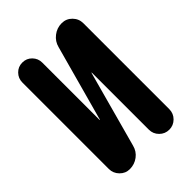

<svg xmlns="http://www.w3.org/2000/svg" viewBox="-213 -828 926 926"><g transform="rotate(-45 250.0 -365.0)"><path d="M380.9 -730.5Q412.1 -730.5 433.6 -708.5Q455.1 -686.5 455.1 -656.2V-70.3Q455.1 -41 434.6 -20.5Q414.1 0 385.3 0Q356.4 0 335.9 -20.5Q315.4 -41 315.4 -70.3V-459Q315.4 -460 314.5 -460Q313.5 -460 313.5 -459L207 -69.3Q199.2 -38.1 173.8 -19Q148.4 0 116.2 0Q86.9 0 65.9 -21.5Q44.9 -43 44.9 -72.3V-662.1Q44.9 -690.4 64.5 -710.4Q84 -730.5 112.8 -730.5Q141.6 -730.5 161.1 -710.4Q180.7 -690.4 180.7 -662.1V-271.5Q180.7 -270.5 181.6 -270Q182.6 -269.5 182.6 -271.5L289.1 -659.2Q296.9 -690.4 322.8 -710.4Q348.6 -730.5 380.9 -730.5Z"/></g></svg>

Font: Rounded-X Mgen+ 1m bold
Style: Bold
Weight: 700
Designer: [Source Han Sans]
Ryoko NISHIZUKA  (kana & ideographs); Paul D. Hunt (Latin, Greek & Cyrillic); Wenlong ZHANG  (bopomofo
Version: Version 1.059.20150602